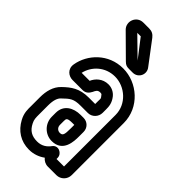

<svg xmlns="http://www.w3.org/2000/svg" viewBox="-238 -755 832 832"><g transform="rotate(45 178.0 -339.0)"><path d="M250 -308V-328C250 -347 249 -366 231 -389C219 -404 201 -413 181 -413C145 -413 122 -389 112 -366H63C74 -415 117 -457 177 -457C238 -457 296 -407 296 -341V-25H250V-32C250 -58 215 -75 197 -51C184 -33 165 -19 137 -19C104 -19 83 -31 68 -61C60 -76 60 -88 60 -109V-163C60 -195 67 -214 78 -224C107 -252 118 -262 161 -262H205C230 -262 250 -283 250 -308ZM247 25H299C325 25 346 4 346 -22V-341C346 -437 264 -507 177 -507C87 -507 25 -439 13 -368C7 -335 33 -316 57 -316H118C140 -316 149 -330 155 -341C161 -353 164 -363 181 -363C187 -363 189 -362 191 -359C203 -344 200 -349 200 -328V-312H161C104 -312 75 -290 44 -260C19 -236 10 -201 10 -163V-109C10 -91 8 -67 24 -38C47 5 86 31 137 31C166 31 191 21 210 7C218 17 231 25 247 25ZM207 -234H189C145 -234 106 -212 106 -164V-140C106 -99 139 -65 180 -65C249 -65 250 -134 250 -163V-191C250 -215 231 -234 207 -234ZM189 -184H200V-163C200 -124 197 -115 180 -115C167 -115 156 -125 156 -140V-164C156 -178 157 -184 189 -184ZM197 -575 111 -659H132C133 -659 133 -658 133 -658ZM197 -523H219C253 -523 271 -562 249 -588L172 -690C162 -703 150 -709 134 -709H98C57 -709 39 -660 66 -633L164 -536C175 -525 183 -523 197 -523Z"/></g></svg>

Font: DIN Rundschrift
Style: EngKont
Weight: 400
Width: 3
Version: Version 1.027